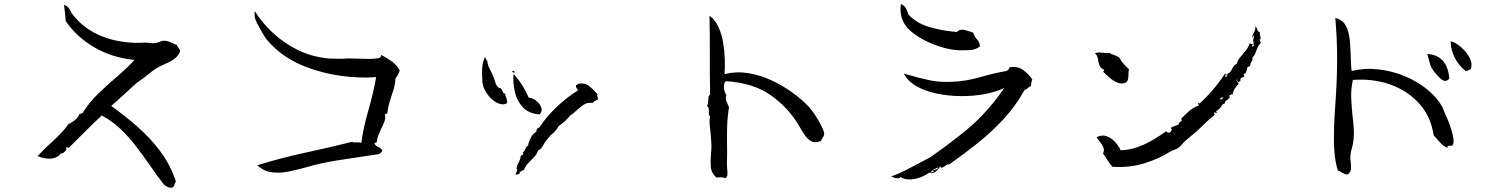

<svg xmlns="http://www.w3.org/2000/svg" viewBox="-20 -812 7040 906"><path d="M830 -569Q818 -543 797 -530Q776 -517 751 -506.5Q726 -496 702 -479Q686 -467 669 -453Q652 -439 635 -428Q622 -419 611.5 -409Q601 -399 589 -388Q573 -373 549 -351.5Q525 -330 505 -312Q571 -265 631 -212Q691 -159 737.5 -96.5Q784 -34 810 44Q804 53 803.5 58.5Q803 64 796 72Q786 76 773 71Q760 66 753 58Q721 17 689 -29.5Q657 -76 622.5 -121Q588 -166 548 -204Q508 -242 460 -267Q420 -230 381.5 -191Q343 -152 304 -114Q302 -114 299 -116Q296 -118 293 -117Q293 -114 292 -111.5Q291 -109 291 -109Q291 -109 293 -112Q295 -105 284 -95Q273 -85 268 -89Q256 -72 236.5 -66.5Q217 -61 196 -64.5Q175 -68 157 -75Q193 -114 232.5 -149Q272 -184 304 -227Q347 -248 355 -275Q359 -276 363 -276Q365 -276 369 -278Q401 -329 443 -369.5Q485 -410 530 -448.5Q575 -487 615 -529Q508 -540 424.5 -589Q341 -638 290 -713Q289 -730 287 -748.5Q285 -767 282 -789Q291 -788 301.5 -777Q312 -766 316 -753Q371 -676 463 -640Q555 -604 666 -611Q671 -611 676.5 -610.5Q682 -610 688 -609Q693 -609 698 -608.5Q703 -608 708 -608Q720 -609 731 -614Q742 -619 753 -620Q764 -620 774.5 -616.5Q785 -613 795 -608Q800 -606 805 -603.5Q810 -601 815 -600Q817 -591 823 -585Q829 -579 830 -569Z M1866 -480Q1860 -458 1846 -442Q1845 -415 1837 -389.5Q1829 -364 1820.5 -338Q1812 -312 1808 -282Q1808 -276 1803 -275Q1798 -274 1796 -271Q1801 -257 1794.5 -240Q1788 -223 1779 -205Q1772 -190 1766 -175Q1760 -160 1758 -145Q1760 -139 1753 -139Q1747 -138 1747 -134Q1755 -121 1765 -118.5Q1775 -116 1784 -102Q1778 -86 1760.5 -83.5Q1743 -81 1729 -79Q1653 -67 1574.5 -55.5Q1496 -44 1415 -20Q1376 -9 1336 -1.5Q1296 6 1259.5 0.5Q1223 -5 1194 -32Q1302 -66 1420.5 -91.5Q1539 -117 1642 -143Q1645 -140 1651 -140Q1657 -140 1664 -140Q1670 -140 1676 -140Q1682 -140 1685 -137Q1694 -208 1717.5 -288.5Q1741 -369 1755 -448Q1677 -442 1589.5 -454Q1502 -466 1422 -497Q1342 -528 1284 -579Q1257 -603 1241.5 -622Q1226 -641 1208 -675Q1206 -679 1204 -682.5Q1202 -686 1200 -690Q1191 -704 1185.5 -719.5Q1180 -735 1182 -760Q1215 -707 1265.5 -659Q1316 -611 1382.5 -577.5Q1449 -544 1531 -536Q1546 -535 1564 -535Q1582 -535 1601 -535Q1611 -536 1620.5 -536Q1630 -536 1639 -536Q1649 -536 1659 -535.5Q1669 -535 1679 -535Q1699 -534 1718.5 -534Q1738 -534 1755 -536Q1762 -537 1769.5 -538.5Q1777 -540 1779 -553Q1805 -539 1828.5 -522.5Q1852 -506 1866 -480Z M2801 -342Q2796 -341 2793 -338.5Q2790 -336 2785 -335L2776 -326Q2752 -330 2734.5 -318Q2717 -306 2702 -292Q2694 -285 2686.5 -278.5Q2679 -272 2671 -268Q2658 -251 2645.5 -240Q2633 -229 2615 -216Q2606 -197 2589.5 -183.5Q2573 -170 2559 -151Q2549 -138 2541 -122.5Q2533 -107 2519 -102Q2514 -85 2500.5 -71Q2487 -57 2473 -42.5Q2459 -28 2452 -9Q2447 -9 2445 -8Q2443 -7 2442 -5Q2441 -4 2439.5 -3Q2438 -2 2433 -2Q2433 8 2428 9.5Q2423 11 2416 12Q2413 12 2412 12Q2413 9 2416 2Q2419 -4 2420.5 -8.5Q2422 -13 2417 -14Q2419 -31 2427 -45Q2435 -59 2438 -79Q2443 -78 2447.5 -83Q2452 -88 2447 -95Q2451 -95 2453.5 -98.5Q2456 -102 2458 -107Q2460 -112 2463 -117.5Q2466 -123 2473 -125Q2471 -125 2473.5 -134Q2476 -143 2481 -154Q2486 -165 2489 -170Q2494 -177 2501 -183Q2508 -189 2512 -191Q2509 -196 2513 -200Q2517 -204 2517 -209H2524Q2556 -259 2606 -306.5Q2656 -354 2708 -386Q2707 -387 2706 -388Q2703 -393 2699.5 -399Q2696 -405 2699 -412Q2702 -409 2706 -415Q2707 -417 2708 -417Q2740 -422 2760 -406Q2780 -390 2793 -374Q2797 -370 2799 -368Q2797 -364 2799 -357Q2800 -354 2801 -350.5Q2802 -347 2801 -342ZM2373 -326Q2359 -316 2339.5 -321.5Q2320 -327 2301.5 -343.5Q2283 -360 2270.5 -382Q2258 -404 2256 -428Q2256 -431 2256 -436Q2254 -461 2255 -487.5Q2256 -514 2268 -542Q2272 -539 2273 -533.5Q2274 -528 2279 -526Q2281 -504 2292 -484.5Q2303 -465 2310 -445Q2315 -431 2319 -418.5Q2323 -406 2333 -398Q2335 -397 2339.5 -396Q2344 -395 2345 -393Q2350 -388 2352 -380Q2354 -372 2363 -370Q2364 -366 2365 -362.5Q2366 -359 2367 -355Q2370 -349 2371.5 -342Q2373 -335 2373 -326ZM2526 -272Q2475 -276 2447 -306Q2419 -336 2409.5 -378.5Q2400 -421 2403 -461Q2407 -461 2408 -458Q2430 -433 2445.5 -408Q2461 -383 2475 -351Q2491 -351 2508.5 -338Q2526 -325 2533.5 -306.5Q2541 -288 2526 -272ZM2408 -470Q2396 -468 2398 -477Q2409 -479 2408 -470Z M3869 -179Q3868 -170 3862.5 -162.5Q3857 -155 3854 -147Q3828 -136 3810.5 -144.5Q3793 -153 3780 -171Q3767 -189 3756 -209Q3754 -213 3751.5 -216.5Q3749 -220 3747 -224Q3697 -307 3615 -364Q3533 -421 3405 -429Q3397 -422 3396 -408Q3395 -394 3399 -381.5Q3403 -369 3408 -364Q3402 -352 3407.5 -336Q3413 -320 3420 -307Q3412 -256 3411 -209Q3410 -162 3411 -106V-102Q3411 -95 3411 -87.5Q3411 -80 3411 -72Q3410 -58 3410 -44.5Q3410 -31 3411 -19Q3411 -15 3412 -9Q3413 2 3412.5 11Q3412 20 3405 29Q3392 25 3385 24.5Q3378 24 3361 26Q3336 4 3334 -26Q3332 -56 3335 -86Q3336 -96 3336.5 -105Q3337 -114 3337 -123Q3337 -138 3335.5 -153.5Q3334 -169 3333 -184Q3330 -207 3328.5 -227.5Q3327 -248 3331 -263Q3326 -267 3325 -273Q3324 -279 3325 -285Q3325 -292 3324 -299.5Q3323 -307 3316 -313Q3320 -318 3320.5 -324Q3321 -330 3322 -337Q3322 -344 3323 -352Q3324 -360 3331 -367Q3329 -456 3329.5 -547.5Q3330 -639 3328 -738Q3356 -717 3371 -683Q3386 -649 3392.5 -610Q3399 -571 3400 -532.5Q3401 -494 3399 -462Q3453 -476 3509.5 -467Q3566 -458 3619 -433.5Q3672 -409 3718 -376Q3764 -343 3798 -307Q3807 -297 3819.5 -279Q3832 -261 3843.5 -241Q3855 -221 3862.5 -204Q3870 -187 3869 -179Z M4851 -438Q4850 -434 4848 -428Q4847 -423 4846 -418Q4845 -413 4845 -406Q4836 -403 4830 -396.5Q4824 -390 4815 -388Q4773 -312 4715.5 -250Q4658 -188 4592 -135.5Q4526 -83 4456 -34Q4454 -35 4455 -37Q4456 -39 4456 -40Q4454 -39 4446 -33Q4438 -27 4428.5 -22Q4419 -17 4417 -28Q4414 -21 4405.5 -11.5Q4397 -2 4386 3Q4375 8 4364 2Q4355 11 4331.5 21.5Q4308 32 4279.5 34.5Q4251 37 4227 23Q4228 29 4219 29.5Q4210 30 4199.5 26.5Q4189 23 4185 20Q4212 12 4245 -4.5Q4278 -21 4311.5 -39Q4345 -57 4370 -70Q4399 -90 4435.5 -117Q4472 -144 4508 -172.5Q4544 -201 4570 -224Q4587 -239 4613 -266Q4639 -293 4667 -327Q4695 -361 4719 -397Q4680 -378 4626.5 -368Q4573 -358 4514 -358.5Q4455 -359 4400 -370.5Q4345 -382 4304 -405.5Q4263 -429 4245 -465Q4250 -463 4255.5 -461.5Q4261 -460 4266 -459Q4313 -445 4363 -434Q4413 -423 4474 -426Q4540 -429 4605.5 -448Q4671 -467 4729 -477Q4741 -482 4744 -495Q4782 -500 4806 -483Q4830 -466 4851 -438ZM4604 -593Q4584 -577 4555.5 -575.5Q4527 -574 4500 -575Q4457 -578 4410.5 -593.5Q4364 -609 4324.5 -632Q4285 -655 4263 -679Q4247 -697 4237 -722.5Q4227 -748 4230 -783Q4229 -786 4231 -788Q4233 -790 4233 -792Q4238 -792 4239 -789Q4250 -783 4257.5 -767.5Q4265 -752 4266 -744Q4303 -704 4360.5 -686Q4418 -668 4494 -661Q4510 -675 4529 -671Q4548 -667 4572 -658Q4579 -638 4591 -625.5Q4603 -613 4604 -593ZM4408 -22Q4394 -17 4387 -13Q4380 -9 4370 2Q4381 2 4387 -4Q4386 -5 4383.5 -5Q4381 -5 4381 -7Q4392 -12 4398 -12.5Q4404 -13 4408 -22Z M5931 -611Q5920 -602 5914.5 -588.5Q5909 -575 5904 -561.5Q5899 -548 5889 -540Q5891 -534 5889.5 -529.5Q5888 -525 5885 -520Q5883 -517 5881.5 -514Q5880 -511 5880 -507Q5880 -500 5873.5 -498Q5867 -496 5868 -498Q5867 -496 5866 -492.5Q5865 -489 5864 -485Q5862 -477 5859.5 -470Q5857 -463 5851 -465Q5848 -462 5850 -457Q5851 -453 5851 -450Q5848 -449 5843 -447Q5837 -445 5834.5 -442Q5832 -439 5833 -427Q5831 -430 5828.5 -429Q5826 -428 5830 -427Q5827 -422 5821.5 -427Q5816 -432 5818 -439Q5814 -436 5815 -433Q5816 -430 5819 -426Q5821 -424 5823 -421Q5825 -418 5824 -415Q5814 -405 5806 -393Q5798 -381 5797 -367Q5793 -368 5790.5 -366.5Q5788 -365 5787 -364Q5783 -360 5779 -364Q5785 -354 5780.5 -349Q5776 -344 5770 -340Q5765 -337 5762 -334Q5759 -331 5761 -326Q5750 -321 5745.5 -314.5Q5741 -308 5736 -301Q5731 -294 5717 -287Q5717 -285 5719.5 -285Q5722 -285 5723 -284Q5721 -278 5716 -280Q5712 -282 5708 -281Q5708 -279 5710 -276Q5712 -272 5711 -269Q5686 -250 5663 -227Q5644 -208 5622.5 -189Q5601 -170 5580 -153Q5567 -143 5559.5 -133Q5552 -123 5541 -115Q5533 -109 5522.5 -105.5Q5512 -102 5503 -97Q5445 -61 5377 -40.5Q5309 -20 5229 -25Q5217 -39 5206.5 -55.5Q5196 -72 5185 -88Q5193 -104 5185.5 -118.5Q5178 -133 5168 -146Q5164 -151 5160.5 -155.5Q5157 -160 5155 -165Q5180 -177 5201.5 -169.5Q5223 -162 5240.5 -143.5Q5258 -125 5268 -103Q5309 -104 5348 -118Q5387 -132 5421.5 -152.5Q5456 -173 5482 -192Q5485 -192 5487 -189Q5490 -185 5494 -186Q5500 -185 5504 -190Q5508 -195 5509 -200.5Q5510 -206 5506 -204Q5504 -210 5512.5 -213.5Q5521 -217 5531 -220Q5538 -223 5541 -224Q5544 -233 5545 -234Q5546 -235 5556 -242Q5556 -251 5553 -251Q5572 -271 5592 -288.5Q5612 -306 5637 -314Q5637 -316 5635 -319Q5633 -323 5634 -326Q5638 -327 5640 -323Q5709 -386 5761 -465Q5766 -464 5763 -457Q5760 -452 5761 -450Q5765 -449 5769 -452Q5772 -453 5773 -453Q5772 -454 5770 -455Q5766 -458 5767 -462Q5772 -461 5774.5 -462.5Q5777 -464 5773 -465Q5784 -469 5789 -478Q5794 -487 5799.5 -496.5Q5805 -506 5815 -510Q5821 -529 5833 -543Q5845 -557 5857.5 -572Q5870 -587 5877 -608Q5883 -604 5886.5 -604Q5890 -604 5895 -602Q5896 -599 5892 -599Q5892 -598 5890 -599Q5889 -600 5888 -599.5Q5887 -599 5889 -590Q5890 -591 5891 -593Q5894 -597 5898 -596V-597Q5894 -611 5893.5 -619Q5893 -627 5898 -641Q5896 -646 5894 -642.5Q5892 -639 5891 -636Q5889 -633 5889 -632Q5888 -637 5890 -642.5Q5892 -648 5895 -655Q5899 -662 5902 -670Q5905 -678 5904 -688Q5907 -689 5910 -679Q5912 -673 5915 -667Q5918 -661 5925 -661Q5924 -655 5925 -650Q5926 -645 5927 -640Q5930 -630 5928 -626Q5926 -626 5926 -628.5Q5926 -631 5925 -632Q5924 -628 5925 -620.5Q5926 -613 5931 -611ZM5307 -486Q5306 -480 5305.5 -474Q5305 -468 5305 -461Q5305 -448 5302.5 -437Q5300 -426 5289 -421Q5271 -414 5251 -423Q5231 -432 5214 -447Q5197 -462 5187 -472Q5186 -473 5185 -474Q5192 -479 5190 -481.5Q5188 -484 5183 -487Q5180 -488 5177.5 -490Q5175 -492 5173 -495Q5164 -509 5161.5 -530.5Q5159 -552 5146 -560Q5157 -565 5167 -564.5Q5177 -564 5186 -563Q5193 -562 5200 -561.5Q5207 -561 5214 -563Q5224 -556 5238 -552Q5252 -548 5262 -540Q5270 -524 5282 -510.5Q5294 -497 5307 -486ZM5752 -352Q5737 -354 5738 -343Q5744 -342 5746.5 -344.5Q5749 -347 5751 -351Q5752 -352 5752 -352Z M6834 -126Q6832 -124 6828.5 -124Q6825 -124 6822 -124Q6817 -125 6813.5 -124Q6810 -123 6810 -114Q6789 -124 6774 -141Q6759 -158 6745 -174Q6732 -261 6678.5 -321.5Q6625 -382 6543.5 -412Q6462 -442 6364 -435Q6354 -391 6356 -349Q6358 -307 6362 -267Q6366 -237 6368 -208.5Q6370 -180 6367 -153Q6365 -131 6358.5 -110Q6352 -89 6352 -67Q6352 -62 6352.5 -56.5Q6353 -51 6354 -45Q6356 -30 6355 -15Q6354 0 6340 11Q6333 12 6326 9Q6319 6 6311 2Q6307 -1 6302.5 -3.5Q6298 -6 6293 -7Q6280 -48 6276.5 -99.5Q6273 -151 6275 -207.5Q6277 -264 6281 -319Q6289 -426 6289.5 -525Q6290 -624 6281 -727Q6316 -719 6331 -689.5Q6346 -660 6349.5 -620Q6353 -580 6354 -542Q6355 -524 6355.5 -507Q6356 -490 6358 -477Q6421 -492 6485.5 -484.5Q6550 -477 6609 -452.5Q6668 -428 6714 -390.5Q6760 -353 6786 -308Q6788 -304 6791 -295Q6794 -286 6798 -278Q6804 -266 6812.5 -245Q6821 -224 6828.5 -200Q6836 -176 6838.5 -156Q6841 -136 6834 -126ZM6819 -441Q6807 -427 6794.5 -431Q6782 -435 6770 -448Q6758 -461 6748 -473Q6746 -476 6745 -477Q6732 -494 6726 -517.5Q6720 -541 6715 -557Q6763 -555 6789 -524.5Q6815 -494 6819 -441ZM6920 -486Q6912 -482 6908.5 -480Q6905 -478 6896 -477Q6865 -501 6845.5 -538Q6826 -575 6825 -617Q6837 -616 6856 -603.5Q6875 -591 6892 -572Q6909 -553 6918.5 -530.5Q6928 -508 6920 -486Z"/></svg>

Font: Yuji Mai
Style: Regular
Weight: 400
Designer: Kataoka Yuji
Foundry: Kinuta Font Factory
Version: Version 3.002